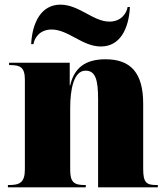

<svg xmlns="http://www.w3.org/2000/svg" viewBox="-20 -806 723 826"><path d="M414 -606C496 -606 534 -681 539 -776H529C525 -749 501 -713 451 -713C381 -713 320 -786 240 -786C159 -786 119 -712 114 -616H124C128 -643 151 -679 202 -679C274 -679 334 -606 414 -606ZM14 0H349V-10H345C301 -10 282 -20 282 -74V-342C282 -421 297 -502 348 -502C391 -502 402 -463 402 -378V0H659V-10H655C610 -10 596 -19 596 -80V-360C596 -494 541 -551 434 -551C346 -551 299 -513 282 -439H280V-536H19V-526H23C67 -526 87 -517 87 -463V-77C87 -19 63 -10 18 -10H14Z"/></svg>

Font: Noto Serif Display Black
Style: Regular
Weight: 900
Designer: Monotype Design Team
Foundry: Monotype Imaging Inc.
Version: Version 2.009